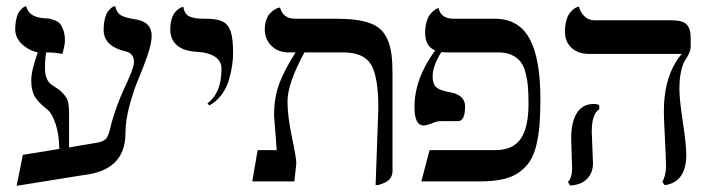

<svg xmlns="http://www.w3.org/2000/svg" viewBox="-20 -581 2274 615"><path d="M279.8 -122.1 201.2 -108.9V-219.2C201.2 -232.6 200.2 -243.7 198.2 -252.7C196.3 -261.6 192.2 -269.7 186 -276.9C179.9 -284 174.6 -289.3 170.2 -292.7C165.8 -296.1 157.7 -301.6 146 -309.1C131.3 -318.8 124 -337.1 124 -363.8C124 -380.7 125.3 -397.1 127.9 -413.1C147.5 -413.1 164.6 -411.5 179.2 -408.2C181.2 -412.8 183.1 -419.7 185.1 -429C187 -438.2 188 -445.6 188 -451.2C188 -464.2 186.3 -475.3 182.9 -484.6C179.4 -493.9 175.8 -500.8 171.9 -505.4C168 -509.9 162.1 -513.6 154.3 -516.4C146.5 -519.1 140.6 -520.8 136.7 -521.5C133.5 -521.8 127.3 -522.3 118.2 -522.9C87.2 -525.6 69.2 -538.2 64 -561L60.5 -560.1C57.9 -559.4 54.9 -557.6 51.5 -554.7C48.1 -551.8 44.7 -547.9 41.3 -543.2C37.8 -538.5 34.9 -531.2 32.5 -521.2C30 -511.3 28.8 -499.8 28.8 -486.8C28.8 -469.2 35.8 -453.7 49.8 -440.2C63.8 -426.7 80.9 -417.6 101.1 -413.1C87.1 -374.7 80.1 -344.7 80.1 -323.2C80.1 -301.4 84 -284.1 91.8 -271.2C99.6 -258.4 113.3 -244.3 132.8 -229C142.6 -220.9 151.1 -205.6 158.4 -183.1C165.8 -160.6 169.6 -134.3 169.9 -104L53.2 -85L33.2 14.2L246.1 -20C336.6 -29.8 381.8 -74.4 381.8 -153.8C381.8 -181.2 386.2 -211.1 395 -243.7C403.8 -276.2 413.4 -304.6 423.8 -328.9C434.2 -353.1 443.8 -378.2 452.6 -404.1C461.4 -429.9 465.8 -450.5 465.8 -465.8C465.8 -496.1 448.6 -513.8 414.1 -519C390.6 -522.6 374.7 -527.2 366.2 -532.7C357.7 -538.6 352.1 -548 349.1 -561L345.2 -560.5C342.6 -559.9 339.5 -558.1 335.9 -555.2C332.4 -552.2 328.8 -548.3 325.2 -543.5C321.6 -538.6 318.5 -531 315.9 -520.8C313.3 -510.5 312 -498.5 312 -484.9C312 -450 335.9 -427.1 383.8 -416C400.7 -411.8 409.2 -400.4 409.2 -381.8C409.2 -370.1 400.1 -344.9 381.8 -306.2C370.8 -282.7 361.5 -260.5 354 -239.5C346.5 -218.5 341.3 -202.3 338.4 -190.9L330.1 -159.2C327.5 -149.7 324.5 -142.9 321.3 -138.7C318 -134.4 313.3 -131 307.1 -128.4C300.9 -125.8 291.8 -123.7 279.8 -122.1Z M650.4 -243.2C665.7 -251.3 678.8 -262.8 689.7 -277.6C700.6 -292.4 708.5 -308.3 713.4 -325.4C718.3 -342.5 721.7 -357.9 723.6 -371.6C725.6 -385.3 726.6 -398.4 726.6 -411.1C726.6 -442.1 724 -465.2 718.8 -480.5C713.5 -495.8 704.9 -506.3 692.9 -512.2C680.8 -518.1 662.8 -521 638.7 -521C628.3 -521 620.2 -521.2 614.5 -521.7C608.8 -522.2 602 -523.5 594 -525.6C586 -527.8 579.9 -531.6 575.7 -537.1C571.5 -542.6 568.7 -550 567.4 -559.1L563 -558.1C560.1 -557.5 556.6 -555.7 552.5 -552.7C548.4 -549.8 544.4 -546 540.3 -541.3C536.2 -536.5 532.7 -529.4 529.8 -519.8C526.9 -510.2 525.4 -499.2 525.4 -486.8C525.4 -465 532.7 -447.9 547.4 -435.5C562 -423.2 583 -416.3 610.4 -415C635.4 -413.7 654.8 -408.5 668.5 -399.4C682.5 -390 689.5 -377.1 689.5 -360.8C689.5 -309.1 674.5 -272.1 644.5 -250Z M1183.1 12.2 1189 11.7C1192.5 11.4 1197 10.3 1202.4 8.3C1207.8 6.3 1213.1 3.9 1218.3 1C1223.5 -2 1227.9 -6.4 1231.7 -12.5C1235.4 -18.5 1237.3 -25.4 1237.3 -33.2V-344.2C1237.3 -368.7 1236.2 -389.6 1233.9 -407C1231.6 -424.4 1227.5 -439.9 1221.7 -453.4C1215.8 -466.9 1208.5 -477.9 1199.7 -486.3C1190.9 -494.8 1179.4 -501.6 1165 -506.8C1150.7 -512 1134.6 -515.7 1116.7 -517.8C1098.8 -519.9 1077.3 -521 1052.2 -521H926.3C899.6 -521 883.1 -533 877 -557.1L871.6 -555.7C868.3 -555 864.3 -553.2 859.6 -550.3C854.9 -547.4 850.2 -543.5 845.5 -538.8C840.7 -534.1 836.7 -527.2 833.3 -518.1C829.8 -509 828.1 -498.5 828.1 -486.8C828.1 -466 835.2 -448.5 849.4 -434.3C863.5 -420.2 882.2 -413.1 905.3 -413.1H926.8C904.6 -378.6 887.6 -346.3 875.7 -316.2C863.9 -286.1 857.9 -251.3 857.9 -211.9C857.9 -209.3 858.5 -201.3 859.6 -187.7C860.8 -174.2 862 -158.7 863.3 -141.1C864.6 -123.5 865.6 -109.9 866.2 -100.1H805.2L788.1 0H922.9L929.2 -58.1C929.2 -69.2 924.5 -97.2 915 -142.1C905.6 -187 900.9 -224.9 900.9 -255.9C900.9 -294.3 918.9 -346.7 955.1 -413.1H1080.1C1123.4 -413.1 1152.8 -400.1 1168.5 -374.3C1184.1 -348.4 1191.9 -301.6 1191.9 -233.9Z M1672.9 -248C1672.9 -197.9 1664.6 -160.7 1647.9 -136.5C1631.3 -112.2 1604 -100.1 1565.9 -100.1H1356L1329.6 0H1518.6C1546.2 0 1570.2 -2.3 1590.6 -6.8C1610.9 -11.4 1628.2 -18.7 1642.3 -28.8C1656.5 -38.9 1668.1 -50.7 1677 -64.2C1686 -77.7 1693 -95.1 1698 -116.2C1703 -137.4 1706.5 -159.4 1708.3 -182.4C1710 -205.3 1710.9 -232.9 1710.9 -265.1C1710.9 -351.1 1699.3 -415.2 1676 -457.5C1652.8 -499.8 1615.7 -521 1564.9 -521H1432.6C1405.6 -521 1389.6 -532.4 1384.8 -555.2L1380.4 -553.7C1377.4 -552.7 1373.9 -550.5 1369.6 -547.1C1365.4 -543.7 1361.2 -539.3 1356.9 -533.9C1352.7 -528.6 1349.1 -520.8 1346.2 -510.5C1343.3 -500.2 1341.8 -488.4 1341.8 -475.1C1341.8 -446.8 1352.5 -428.2 1374 -419.4L1373.5 -418.9C1329.6 -359 1307.6 -298.7 1307.6 -237.8C1307.6 -198.7 1317.4 -179.2 1336.9 -179.2C1343.4 -179.2 1352.2 -181.5 1363.3 -186C1374.3 -190.6 1383.5 -192.9 1390.6 -192.9H1446.8C1462.1 -192.9 1469.7 -208.7 1469.7 -240.2C1469.7 -264.3 1454.1 -279.3 1422.9 -285.2C1400.1 -289.1 1384.8 -294.6 1377.2 -301.8C1369.5 -308.9 1365.7 -320.3 1365.7 -335.9C1365.7 -358.4 1375 -384.4 1393.6 -414.1C1400.7 -413.4 1406.4 -413.1 1410.6 -413.1H1576.7C1593.6 -413.1 1608 -410.2 1619.9 -404.5C1631.8 -398.8 1641.1 -391.5 1647.9 -382.6C1654.8 -373.6 1660.1 -361.6 1663.8 -346.4C1667.6 -331.3 1670 -316.4 1671.1 -301.8C1672.3 -287.1 1672.9 -269.2 1672.9 -248Z M1875.5 -159.2C1875.5 -197.3 1883.5 -221.2 1899.4 -231V-244.1C1895.2 -246.7 1889.5 -248 1882.3 -248C1858.2 -248 1840.1 -238.4 1827.9 -219.2C1815.7 -200 1809.6 -173 1809.6 -138.2C1809.6 -131.7 1810.1 -115.3 1811 -89.1C1812 -62.9 1812.5 -46.9 1812.5 -41C1812.5 -22.1 1808.1 -7.8 1799.3 2L1806.2 13.2C1829.9 11.9 1848.1 4.7 1860.6 -8.3C1873.1 -21.3 1879.4 -37.9 1879.4 -58.1C1879.4 -64.3 1878.7 -81.1 1877.4 -108.4C1876.1 -135.7 1875.5 -152.7 1875.5 -159.2ZM2156.2 -295.9C2156.2 -318.7 2158.1 -338.1 2161.9 -354C2165.6 -370 2169.8 -381.2 2174.3 -387.7C2178.9 -394.2 2183 -401.4 2186.8 -409.4C2190.5 -417.4 2192.4 -425.6 2192.4 -434.1V-458C2192.4 -478.5 2188.2 -493.3 2179.7 -502.4C2171.2 -511.6 2154.5 -516.1 2129.4 -516.1H1883.3C1871.3 -516.1 1860.8 -520.4 1851.8 -529.1C1842.9 -537.7 1837.1 -548 1834.5 -560.1L1829.6 -558.6C1826.7 -557.9 1823 -556 1818.6 -552.7C1814.2 -549.5 1809.8 -545.2 1805.4 -539.8C1801 -534.4 1797.3 -526.4 1794.2 -515.9C1791.1 -505.3 1789.6 -493 1789.6 -479C1789.6 -458.2 1796.5 -441.2 1810.5 -428C1824.5 -414.8 1843.8 -408.2 1868.2 -408.2H2163.6C2125.5 -363.3 2106.4 -301.6 2106.4 -223.1C2106.4 -209.1 2107.6 -180.1 2109.9 -136C2112.1 -91.9 2113.3 -62.8 2113.3 -48.8C2113.3 -29.3 2109.4 -12.4 2101.6 2L2109.4 12.2C2155.3 5.4 2178.2 -27 2178.2 -85C2178.2 -107.1 2174.6 -142.3 2167.2 -190.4C2159.9 -238.6 2156.2 -273.8 2156.2 -295.9Z"/></svg>

Font: Linux Biolinum G
Style: Bold
Weight: 700
Designer: Philipp H. Poll
Foundry: Philipp H. Poll
Version: Version 1.1.0